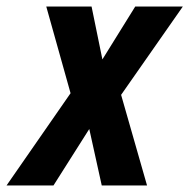

<svg xmlns="http://www.w3.org/2000/svg" viewBox="-69 -565 577 585"><path d="M-49 0 146 -281 72 -545H210L243 -384L343 -545H488L300 -276L379 0H241L203 -172L94 0Z"/></svg>

Font: Noto Sans Condensed
Style: Bold Italic
Weight: 700
Width: 3
Italic angle: -12°
Designer: Monotype Design Team
Foundry: Monotype Imaging Inc.
Version: Version 2.013; ttfautohint (v1.8.4.7-5d5b)